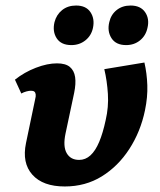

<svg xmlns="http://www.w3.org/2000/svg" viewBox="-20 -661 578 694"><path d="M214 13Q135 13 97 -29.5Q59 -72 74 -144L107 -302Q110 -313 109 -320Q108 -327 104 -330Q100 -333 92 -333Q85 -333 75.5 -330.5Q66 -328 57 -323L34 -373Q68 -400 109.5 -416Q151 -432 186 -432Q217 -432 232.5 -419Q248 -406 251.5 -382.5Q255 -359 248 -325L217 -179Q207 -132 221 -107.5Q235 -83 266 -83Q289 -83 307 -99.5Q325 -116 338.5 -148Q352 -180 362 -227Q373 -274 370 -321.5Q367 -369 357 -411L502 -435Q511 -396 512.5 -353Q514 -310 504 -262Q488 -185 447.5 -122.5Q407 -60 348 -23.5Q289 13 214 13ZM238 -498Q201 -498 185 -522.5Q169 -547 177 -581Q184 -608 204.5 -624.5Q225 -641 255 -641Q291 -641 307 -617Q323 -593 316 -560Q310 -532 288.5 -515Q267 -498 238 -498ZM436 -498Q399 -498 383 -523Q367 -548 375 -581Q381 -608 401.5 -624.5Q422 -641 452 -641Q488 -641 504.5 -617Q521 -593 513 -560Q507 -532 486 -515Q465 -498 436 -498Z"/></svg>

Font: Ysabeau ExtraBold
Style: Italic
Weight: 800
Italic angle: -12°
Designer: Christian Thalmann (Catharsis Fonts)
Version: Version 2.002